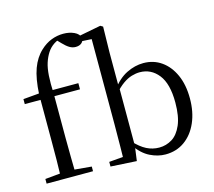

<svg xmlns="http://www.w3.org/2000/svg" viewBox="-115 -958 1245 1115"><g transform="rotate(-15 508.0 -400.5)"><path d="M36 0V-28L152 -39H192L315 -28V0ZM125 0Q127 -57 127.5 -114.5Q128 -172 128 -229V-479H33V-509L158 -520L128 -505V-511Q133 -606 154.5 -664.5Q176 -723 216 -760Q247 -789 282 -802.5Q317 -816 354 -816Q390 -816 418.5 -803Q447 -790 455 -764Q454 -746 441 -734.5Q428 -723 405 -723Q386 -723 368.5 -733.5Q351 -744 330 -766L303 -794V-803H344V-795Q316 -792 291 -775.5Q266 -759 250 -734Q234 -709 224 -678Q214 -647 211 -602.5Q208 -558 211 -493V-229Q211 -172 212 -114.5Q213 -57 214 0ZM170 -479V-516H365V-479Z M420 0V-28L504 -35Q505 -64 505 -98Q505 -132 505.5 -166.5Q506 -201 506 -229V-743L418 -748V-775L574 -805L589 -796L586 -641V-437L588 -427V-81V-80L576 9ZM748 15Q702 15 655.5 -8Q609 -31 571 -86H560L573 -111Q612 -69 647.5 -51Q683 -33 723 -33Q765 -33 800.5 -55Q836 -77 858 -128Q880 -179 880 -262Q880 -375 836.5 -430Q793 -485 725 -485Q702 -485 676.5 -477.5Q651 -470 624 -451Q597 -432 564 -395L553 -424H566Q607 -481 657.5 -506Q708 -531 759 -531Q820 -531 867 -498Q914 -465 941 -405Q968 -345 968 -263Q968 -182 940.5 -119Q913 -56 863.5 -20.5Q814 15 748 15Z"/></g></svg>

Font: Noto Serif JP
Style: Regular
Weight: 400
Designer: Ryoko NISHIZUKA  (kana & ideographs); Frank Grießhammer (Latin, Greek & Cyrillic); Wenlong ZHANG  (bopomofo); Sandoll Co
Foundry: Adobe
Version: Version 2.003-H1;hotconv 1.1.1;makeotfexe 2.6.0